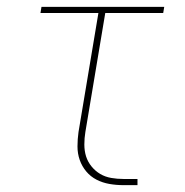

<svg xmlns="http://www.w3.org/2000/svg" viewBox="-20 -540 540 560"><path d="M340 0Q319 0 299 -3.5Q279 -7 261.5 -16Q244 -25 231.5 -40Q219 -55 212.5 -73.5Q206 -92 206 -113Q206 -134 209 -155L267 -502H98L101 -520H459L456 -502H287L229 -155Q226 -137 226 -118.5Q226 -100 231 -84Q236 -68 247 -54.5Q258 -41 272.5 -32.5Q287 -24 304.5 -21Q322 -18 340 -18H381V0Z"/></svg>

Font: Iosevka Curly Slab Thin
Style: Italic
Weight: 100
Italic angle: -9°
Monospace: yes
Designer: Belleve Invis
Foundry: Belleve Invis
Version: Version 22.1.2; ttfautohint (v1.8.4)